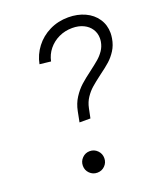

<svg xmlns="http://www.w3.org/2000/svg" viewBox="-137 -813 751 905"><g transform="rotate(-20 238.5 -360.5)"><path d="M327.6 -454.6Q356.4 -476.6 373.3 -491Q390.1 -505.4 403.1 -524.4Q416 -543.5 419.9 -566.4Q421.4 -575.2 421.4 -584Q421.4 -609.4 408.2 -629.9Q395 -650.4 370.8 -662.1Q346.7 -673.8 314.5 -673.8Q278.3 -673.8 247.3 -659.2Q216.3 -644.5 195.3 -618.7Q174.3 -592.8 167.5 -559.6L111.8 -565.9Q120.6 -611.3 148.7 -648.2Q176.8 -685.1 219.7 -706.3Q262.7 -727.5 314 -727.5Q360.4 -727.5 397.5 -710.4Q434.6 -693.4 455.8 -661.9Q477.1 -630.4 477.1 -589.8Q477.1 -578.6 474.6 -563Q469.2 -530.8 453.4 -505.9Q437.5 -481 417.5 -463.1Q397.5 -445.3 364.7 -421.4Q333 -397.5 314.5 -381.3Q295.9 -365.2 280.8 -342.8Q265.6 -320.3 259.8 -291.5L250 -243.7H195.3L205.6 -296.4Q212.9 -333 231.2 -361.3Q249.5 -389.6 271.7 -409.7Q293.9 -429.7 327.6 -454.6ZM140.1 -45.9Q140.1 -68.4 155.8 -84.2Q171.4 -100.1 193.8 -100.1Q216.3 -100.1 231.9 -84.2Q247.6 -68.4 247.6 -45.9Q247.6 -23.4 231.9 -7.8Q216.3 7.8 193.8 7.8Q171.4 7.8 155.8 -7.8Q140.1 -23.4 140.1 -45.9Z"/></g></svg>

Font: Reddit Sans Chocolate Light
Style: Italic
Weight: 300
Italic angle: -11.25°
Designer: Stephen Hutchings
Version: Version 1.013